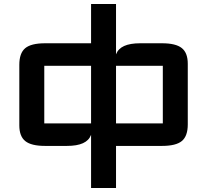

<svg xmlns="http://www.w3.org/2000/svg" viewBox="-20 -720 1029 954"><path d="M204 5Q135.5 5 105.8 -18.8Q76 -42.5 76 -97V-398Q76 -456 105.2 -480.5Q134.5 -505 204 -505H432.5V-700H556.5V-450Q567 -478 596.8 -491.5Q626.5 -505 676.5 -505H785Q853.5 -505 883.2 -481.2Q913 -457.5 913 -403V-102Q913 -44 883.8 -19.5Q854.5 5 785 5H556.5V214H432.5V-50Q422 -22 392.2 -8.5Q362.5 5 312.5 5ZM432.5 -107V-393H200Q200 -393 200 -393Q200 -393 200 -393V-107Q200 -107 200 -107Q200 -107 200 -107ZM556.5 -107H789Q789 -107 789 -107Q789 -107 789 -107V-393Q789 -393 789 -393Q789 -393 789 -393H556.5Z"/></svg>

Font: Science Gothic
Style: Regular
Weight: 400
Designer: Thomas Phinney, Vassil Kateliev, Brandon Buerkle
Foundry: Font Detective LLC
Version: Version 1.018